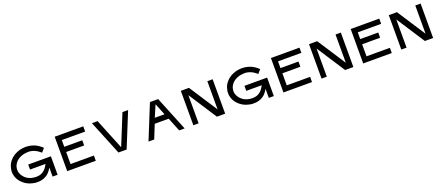

<svg xmlns="http://www.w3.org/2000/svg" viewBox="113 -2187 8400 3669"><g transform="rotate(-20 4313.0 -353.0)"><path d="M886 -374V2H784V-184Q760 -136 727 -100Q683 -50 623 -25Q558 2 499 2H438Q425 2 377 -10Q347 -16 317 -28Q282 -43 260 -56Q205 -89 163 -137Q118 -190 98 -250Q88 -281 83 -314Q82 -317 82 -326Q82 -327 82.5 -331Q83 -335 83 -338V-380Q83 -392 98 -445Q110 -485 121 -505Q153 -563 202 -606Q252 -648 310 -672Q366 -696 429 -704Q454 -708 491 -708Q528 -708 552 -704Q581 -700 613 -692Q645 -684 672 -672Q700 -660 727 -643Q752 -628 778 -606L817 -572L752 -496L712 -528Q634 -589 539 -600Q536 -601 523 -601L491 -600Q463 -600 444 -596Q394 -590 353 -571Q259 -531 218 -453Q208 -433 201 -413Q198 -404 193 -370V-361Q193 -359 192.5 -356Q192 -353 192 -352Q192 -346 193 -340Q194 -334 194 -327Q194 -310 203 -284Q217 -242 246 -207Q274 -172 315 -146Q389 -100 496 -100Q594 -100 662 -163Q695 -193 721 -239Q732 -256 739 -272H425V-374Z M1663 -594H1188V-457H1554V-351H1188V-106H1663V0H1082V-700H1663Z M2575 -700 2290 0H2124L1839 -700H1954L2207 -77L2460 -700Z M3359 0 3247 -279H2963L2851 0H2735L3019 -700H3186L3470 0ZM3003 -386H3201L3105 -624Z M4294 -700V0H4126L3754 -573V0H3647V-700H3813L4186 -126V-700Z M5283 -374V2H5181V-184Q5157 -136 5124 -100Q5080 -50 5020 -25Q4955 2 4896 2H4835Q4822 2 4774 -10Q4744 -16 4714 -28Q4679 -43 4657 -56Q4602 -89 4560 -137Q4515 -190 4495 -250Q4485 -281 4480 -314Q4479 -317 4479 -326Q4479 -327 4479.5 -331Q4480 -335 4480 -338V-380Q4480 -392 4495 -445Q4507 -485 4518 -505Q4550 -563 4599 -606Q4649 -648 4707 -672Q4763 -696 4826 -704Q4851 -708 4888 -708Q4925 -708 4949 -704Q4978 -700 5010 -692Q5042 -684 5069 -672Q5097 -660 5124 -643Q5149 -628 5175 -606L5214 -572L5149 -496L5109 -528Q5031 -589 4936 -600Q4933 -601 4920 -601L4888 -600Q4860 -600 4841 -596Q4791 -590 4750 -571Q4656 -531 4615 -453Q4605 -433 4598 -413Q4595 -404 4590 -370V-361Q4590 -359 4589.5 -356Q4589 -353 4589 -352Q4589 -346 4590 -340Q4591 -334 4591 -327Q4591 -310 4600 -284Q4614 -242 4643 -207Q4671 -172 4712 -146Q4786 -100 4893 -100Q4991 -100 5059 -163Q5092 -193 5118 -239Q5129 -256 5136 -272H4822V-374Z M6060 -594H5585V-457H5951V-351H5585V-106H6060V0H5479V-700H6060Z M6901 -700V0H6733L6361 -573V0H6254V-700H6420L6793 -126V-700Z M7682 -594H7207V-457H7573V-351H7207V-106H7682V0H7101V-700H7682Z M8523 -700V0H8355L7983 -573V0H7876V-700H8042L8415 -126V-700Z"/></g></svg>

Font: Teller
Style: Regular
Weight: 400
Version: Version 3.020;FEAKit 1.0